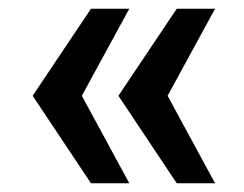

<svg xmlns="http://www.w3.org/2000/svg" viewBox="-20 -546 560 441"><path d="M189 -125 55 -326 189 -526H277L168 -326L277 -125ZM386 -125 252 -326 386 -526H474L365 -326L474 -125Z"/></svg>

Font: Archivo SemiCondensed SemiBold
Style: Regular
Weight: 600
Width: 4
Designer: Hector Gatti
Foundry: Omnibus-Type
Version: Version 2.001; ttfautohint (v1.8.3)